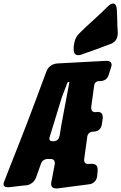

<svg xmlns="http://www.w3.org/2000/svg" viewBox="-38 -1073 688 1089"><path d="M442 -770C486 -785 530 -801 574 -818L593 -825C620 -837 630 -858 630 -887L629 -903C628 -922 627 -942 627 -961L625 -1014C624 -1040 617 -1053 603 -1053C594 -1053 584 -1047 571 -1034L567 -1030C530 -993 490 -958 447 -918L406 -878C392 -862 384 -841 381 -816C380 -813 380 -808 380 -802V-792C380 -771 389 -760 407 -760C412 -760 417 -761 423 -763ZM469 -28C493 -31 510 -49 513 -73L516 -107C516 -134 506 -144 479 -144L462 -143C447 -143 439 -151 439 -167L457 -298C460 -315 471 -325 488 -326L498 -327C519 -328 535 -343 539 -364L542 -384C542 -385 542 -385 542 -386L543 -387C543 -388 543 -388 543 -389L544 -399C545 -400 545 -402 545 -404C545 -423 540 -438 517 -438H512C509 -437 506 -437 502 -437C485 -437 479 -448 479 -463L496 -588C499 -605 509 -613 526 -613C551 -613 570 -622 578 -647L592 -691C594 -696 595 -701 595 -705C595 -724 580 -728 564 -728L285 -713C258 -710 234 -694 225 -667L207 -619C148 -458 87 -299 23 -139L-14 -44C-17 -37 -18 -33 -18 -29C-18 -12 -2 -11 11 -11L39 -14C58 -17 78 -18 99 -21L112 -22C136 -25 157 -42 166 -65L195 -146C200 -161 215 -171 231 -171H250C269 -171 273 -160 273 -144L253 -39C253 -38 253 -38 253 -37L252 -33C252 -9 264 -4 286 -4ZM313 -522 344 -603C345 -606 348 -608 351 -609C354 -609 356 -608 356 -606C356 -606 356 -605 355 -604L321 -423C313 -380 304 -333 300 -302H299C296 -283 285 -273 268 -272H259C248 -272 242 -277 242 -286C242 -288 243 -292 244 -297Z"/></svg>

Font: Bangerz
Style: Bold
Weight: 700
Designer: vernon adams
Foundry: Vernon Adams
Version: Version 2.10;December 28, 2023;FontCreator 13.0.0.2683 64-bi